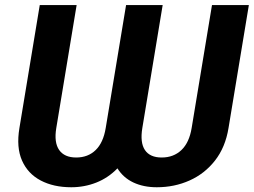

<svg xmlns="http://www.w3.org/2000/svg" viewBox="-20 -748 1027 777"><path d="M58.6 -230 140.9 -727.5H290.1L207.8 -230Q198.1 -171.5 219.4 -141Q240.8 -110.6 288.1 -110.6Q336.3 -110.6 367.2 -140.8Q398.1 -170.9 407.8 -230L490.2 -727.5H638.3L556 -230Q546.3 -170.9 566.5 -140.8Q586.8 -110.6 634.3 -110.6Q682.6 -110.6 714.2 -140.8Q745.9 -170.9 755.6 -230L837.9 -727.5H987.1L904.8 -230Q892 -151.7 850.1 -98.3Q808.3 -44.9 747.1 -17.6Q685.9 9.8 614.6 9.8Q561 9.8 520 -9.4Q479 -28.6 455.3 -66.7Q417.9 -28.2 369.8 -9.2Q321.7 9.8 268.3 9.8Q196.7 9.8 144.7 -17.6Q92.7 -44.9 69.1 -98.3Q45.5 -151.7 58.6 -230Z"/></svg>

Font: Inter
Style: Italic
Weight: 400
Italic angle: -9.3988°
Designer: Rasmus Andersson
Foundry: rsms
Version: Version 4.001;git-66647c0bb